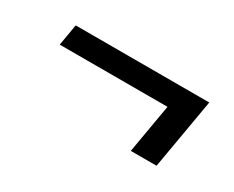

<svg xmlns="http://www.w3.org/2000/svg" viewBox="-44 -445 552 452"><g transform="rotate(30 232.0 -218.5)"><path d="M347 -256H54L64 -314H427L394 -123H324Z"/></g></svg>

Font: Niramit Light
Style: Italic
Weight: 300
Italic angle: -10°
Designer: Katatrad Aksorn Co.,Ltd.
Foundry: Cadson Demak Co.,Ltd.
Version: Version 1.000; ttfautohint (v1.6)